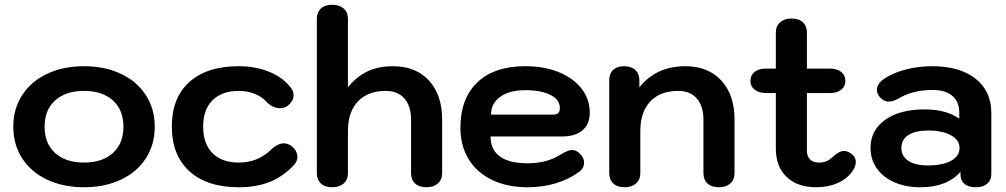

<svg xmlns="http://www.w3.org/2000/svg" viewBox="-20 -779 4238 809"><path d="M36 -245Q36 -321 74 -379Q112 -437 179.5 -468.5Q247 -500 334 -500Q421 -500 488.5 -468.5Q556 -437 594 -379Q632 -321 632 -245Q632 -169 594 -111Q556 -53 488.5 -21.5Q421 10 334 10Q247 10 179.5 -21.5Q112 -53 74 -111Q36 -169 36 -245ZM500 -245Q500 -316 455.5 -356Q411 -396 334 -396Q257 -396 212.5 -356Q168 -316 168 -245Q168 -174 212.5 -134Q257 -94 334 -94Q411 -94 455.5 -134Q500 -174 500 -245Z M704 -246Q704 -367 778 -433.5Q852 -500 986 -500Q1057 -500 1114.5 -476.5Q1172 -453 1205 -410Q1217 -395 1217 -378Q1217 -352 1190 -332Q1178 -323 1160 -323Q1146 -323 1131 -329.5Q1116 -336 1105 -348Q1085 -371 1053.5 -383.5Q1022 -396 986 -396Q915 -396 875.5 -356.5Q836 -317 836 -246Q836 -173 875.5 -133.5Q915 -94 986 -94Q1065 -94 1121 -147Q1149 -175 1176 -175Q1194 -175 1209 -163Q1233 -144 1233 -117Q1233 -100 1219 -84Q1173 -35 1116.5 -12.5Q1060 10 986 10Q852 10 778 -57.5Q704 -125 704 -246Z M1315 -50V-699Q1315 -727 1332 -743Q1349 -759 1380 -759Q1410 -759 1428 -743Q1446 -727 1446 -699V-411Q1483 -457 1529 -478.5Q1575 -500 1636 -500Q1732 -500 1787.5 -439.5Q1843 -379 1843 -275V-50Q1843 -22 1825 -6Q1807 10 1777 10Q1746 10 1729 -6Q1712 -22 1712 -50V-275Q1712 -332 1684 -364Q1656 -396 1606 -396Q1530 -396 1488 -351.5Q1446 -307 1446 -227V-50Q1446 -22 1428 -6Q1410 10 1380 10Q1349 10 1332 -6Q1315 -22 1315 -50Z M1920 -241Q1920 -364 1991.5 -432Q2063 -500 2193 -500Q2273 -500 2334.5 -475Q2396 -450 2430.5 -405.5Q2465 -361 2465 -304Q2465 -256 2434.5 -230Q2404 -204 2348 -204H2047Q2047 -148 2086.5 -119.5Q2126 -91 2203 -91Q2284 -91 2341 -127Q2373 -147 2391 -147Q2408 -147 2424 -131Q2441 -114 2441 -94Q2441 -70 2421 -56Q2379 -24 2323 -7Q2267 10 2203 10Q2117 10 2053 -21Q1989 -52 1954.5 -108.5Q1920 -165 1920 -241ZM2308 -296Q2325 -296 2332 -302.5Q2339 -309 2339 -324Q2339 -359 2299.5 -379Q2260 -399 2193 -399Q2126 -399 2087.5 -371Q2049 -343 2049 -296Z M2547 -50V-440Q2547 -469 2563.5 -484.5Q2580 -500 2610 -500Q2640 -500 2657 -484Q2674 -468 2674 -440V-411Q2745 -500 2868 -500Q2964 -500 3019.5 -439.5Q3075 -379 3075 -275V-50Q3075 -22 3057 -6Q3039 10 3009 10Q2978 10 2961 -6Q2944 -22 2944 -50V-275Q2944 -332 2916 -364Q2888 -396 2838 -396Q2762 -396 2720 -351.5Q2678 -307 2678 -227V-50Q2678 -22 2660 -6Q2642 10 2612 10Q2581 10 2564 -6Q2547 -22 2547 -50Z M3586 -97Q3586 -78 3572 -58Q3550 -26 3510 -8Q3470 10 3420 10Q3340 10 3294.5 -33.5Q3249 -77 3249 -153V-387H3208Q3178 -387 3160 -401Q3142 -415 3142 -438Q3142 -462 3159.5 -476Q3177 -490 3208 -490H3249V-641Q3249 -669 3267 -685Q3285 -701 3315 -701Q3346 -701 3363 -685Q3380 -669 3380 -641V-490H3476Q3507 -490 3524.5 -476Q3542 -462 3542 -438Q3542 -415 3524.5 -401Q3507 -387 3476 -387H3380V-142Q3380 -120 3393.5 -107Q3407 -94 3430 -94Q3448 -94 3461.5 -99.5Q3475 -105 3489 -118Q3515 -143 3537 -143Q3553 -143 3570 -129Q3586 -116 3586 -97Z M3648 -156Q3648 -230 3709.5 -274Q3771 -318 3876 -318Q3967 -318 4022 -279V-303Q4022 -350 3993 -375Q3964 -400 3909 -400Q3827 -400 3768 -365Q3743 -351 3725 -351Q3703 -351 3686 -371Q3675 -385 3675 -400Q3675 -425 3701 -444Q3737 -470 3792 -485Q3847 -500 3908 -500Q4024 -500 4090.5 -447.5Q4157 -395 4157 -303V-46Q4157 -20 4139.5 -5Q4122 10 4092 10Q4061 10 4044 -4Q4027 -18 4027 -44V-55Q3970 10 3858 10Q3796 10 3748.5 -11Q3701 -32 3674.5 -69.5Q3648 -107 3648 -156ZM4023 -156Q4023 -189 3987 -209Q3951 -229 3891 -229Q3837 -229 3807.5 -210Q3778 -191 3778 -156Q3778 -121 3807 -101.5Q3836 -82 3889 -82Q3952 -82 3987.5 -101.5Q4023 -121 4023 -156Z"/></svg>

Font: Kodchasan
Style: Bold
Weight: 700
Designer: Katatrad Aksorn Co.,Ltd.
Foundry: Cadson Demak Co.,Ltd.
Version: Version 1.000; ttfautohint (v1.6)